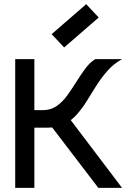

<svg xmlns="http://www.w3.org/2000/svg" viewBox="-20 -902 640 922"><path d="M75 -289V-373H185Q223 -373 251.5 -392.5Q280 -412 302 -442.5Q324 -473 345 -506.5Q366 -540 388 -570.5Q410 -601 437 -618H566Q525 -595 496 -562Q467 -529 443.5 -492Q420 -455 398 -419Q376 -383 350 -353.5Q324 -324 290.5 -306.5Q257 -289 211 -289ZM53 0V-618H145V0ZM452 0 193 -339 291 -363 566 0ZM288 -674 228 -738 394 -882 454 -818Z"/></svg>

Font: Victor Mono SemiBold
Style: Regular
Weight: 600
Monospace: yes
Designer: Rune Bjørnerås
Version: Version 1.561;gftools[0.9.30]